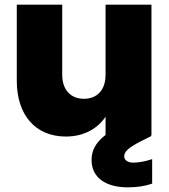

<svg xmlns="http://www.w3.org/2000/svg" viewBox="-20 -581 726 824"><path d="M630 -561H433V-260C433 -195 397 -157 340 -157C284 -157 247 -195 247 -260V-561H52V-235C52 -87 132 5 263 5C343 5 401 -32 433 -80V-2C388 33 373 67 373 106C373 182 435 223 528 223C567 223 602 218 633 207V102C602 112 575 117 552 117C528 117 513 106 513 90C513 69 533 52 585 25L629 3L628 0H630Z"/></svg>

Font: SVN-Poppins ExtraBold
Style: Regular
Weight: 800
Designer: Ninad Kale (Devanagari), Jonny Pinhorn (Latin)
Foundry: Indian Type Foundry
Version: Version 3.002 2017; ttfautohint (v1.8.3)